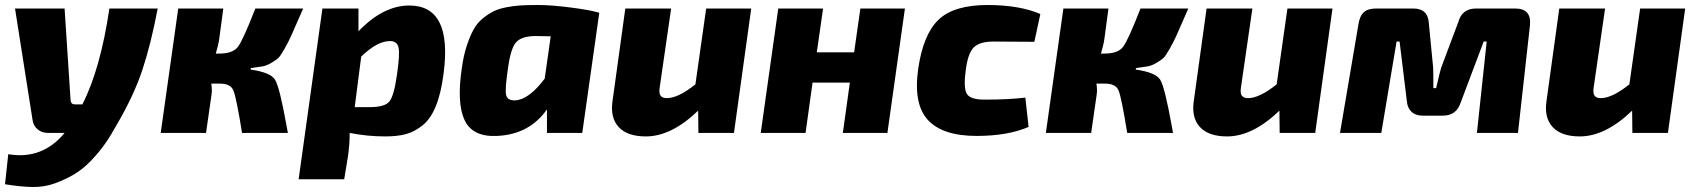

<svg xmlns="http://www.w3.org/2000/svg" viewBox="-27 -531 6777 767"><path d="M410 -497H603Q576 -355 542 -252.5Q508 -150 439 -32Q416 10 392.5 43.5Q369 77 337.5 110Q306 143 271.5 164Q237 185 193.5 201Q150 217 101.5 216Q53 215 -7 205L6 85Q142 108 231 0H165Q140 0 123 -14.5Q106 -29 103 -52L33 -497H231L255 -130Q257 -114 272 -114H302Q374 -254 410 -497Z M975 -259 974 -253Q1053 -242 1071.5 -213Q1090 -184 1118 -27Q1121 -9 1123 0H940Q917 -142 905.5 -169.5Q894 -197 852 -197H817Q821 -171 818 -153L796 0H615L685 -497H865L849 -377Q845 -349 835 -317H850Q903 -317 923.5 -344Q944 -371 993 -497H1184Q1179 -486 1170 -465Q1146 -410 1136 -387.5Q1126 -365 1109.5 -336Q1093 -307 1085 -299.5Q1077 -292 1058 -280.5Q1039 -269 1022.5 -266Q1006 -263 975 -259Z M1405 -497V-406Q1504 -509 1608 -509Q1781 -509 1745 -237Q1735 -159 1714.5 -108Q1694 -57 1662 -31Q1630 -5 1595.5 4.5Q1561 14 1512 14Q1440 14 1370 0Q1370 46 1363 94L1348 185H1166L1261 -497ZM1390 -103H1450Q1510 -103 1528.5 -125.5Q1547 -148 1559 -234Q1571 -316 1565 -341.5Q1559 -367 1531 -367Q1480 -367 1416 -305Z M2299 0H2158V-94Q2088 6 1959 12Q1861 17 1829 -51Q1797 -119 1818 -260Q1825 -310 1837.5 -348Q1850 -386 1864.5 -412.5Q1879 -439 1901 -457Q1923 -475 1944 -485.5Q1965 -496 1996 -502Q2027 -508 2054.5 -509.5Q2082 -511 2122 -511Q2175 -511 2253 -501Q2331 -491 2367 -480ZM2173 -386 2113 -387Q2060 -387 2037 -364.5Q2014 -342 2003 -263Q1990 -177 1994.5 -153Q1999 -129 2031 -130Q2086 -133 2149 -217Z M2974 -497 2905 0H2763L2762 -89Q2655 14 2553 14Q2479 14 2444.5 -23.5Q2410 -61 2420 -128L2471 -497H2654L2608 -179Q2605 -157 2612.5 -148Q2620 -139 2637 -139Q2682 -139 2751 -194L2794 -497Z M3588 -497 3518 0H3340L3368 -201H3219L3191 0H3012L3082 -497H3261L3236 -322H3385L3410 -497Z M4069 -141 4082 -24Q3999 12 3874 12Q3739 12 3680 -51.5Q3621 -115 3641 -256Q3661 -394 3722.5 -452.5Q3784 -511 3918 -511Q4045 -511 4129 -475L4105 -364L3941 -365Q3886 -365 3862.5 -341Q3839 -317 3831 -250Q3821 -177 3836 -155Q3851 -133 3906 -133Q4000 -133 4069 -141Z M4511 -259 4510 -253Q4589 -242 4607.5 -213Q4626 -184 4654 -27Q4657 -9 4659 0H4476Q4453 -142 4441.5 -169.5Q4430 -197 4388 -197H4353Q4357 -171 4354 -153L4332 0H4151L4221 -497H4401L4385 -377Q4381 -349 4371 -317H4386Q4439 -317 4459.5 -344Q4480 -371 4529 -497H4720Q4715 -486 4706 -465Q4682 -410 4672 -387.5Q4662 -365 4645.5 -336Q4629 -307 4621 -299.5Q4613 -292 4594 -280.5Q4575 -269 4558.5 -266Q4542 -263 4511 -259Z M5296 -497 5227 0H5085L5084 -89Q4977 14 4875 14Q4801 14 4766.5 -23.5Q4732 -61 4742 -128L4793 -497H4976L4930 -179Q4927 -157 4934.5 -148Q4942 -139 4959 -139Q5004 -139 5073 -194L5116 -497Z M5869 -497H6026Q6091 -497 6085 -431L6037 0H5873L5912 -365H5900L5808 -121Q5791 -69 5737 -69H5656Q5628 -69 5611.5 -84.5Q5595 -100 5593 -128L5564 -365H5552L5491 0H5326L5399 -430Q5404 -466 5420.5 -481.5Q5437 -497 5470 -497H5619Q5678 -497 5681 -437L5698 -262Q5699 -248 5699 -179H5710Q5726 -248 5730 -260L5799 -444Q5814 -497 5869 -497Z M6705 -497 6636 0H6494L6493 -89Q6386 14 6284 14Q6210 14 6175.5 -23.5Q6141 -61 6151 -128L6202 -497H6385L6339 -179Q6336 -157 6343.5 -148Q6351 -139 6368 -139Q6413 -139 6482 -194L6525 -497Z"/></svg>

Font: Exo 2.0 Extra Bold
Style: Italic
Weight: 800
Italic angle: -8°
Designer: Natanael Gama
Version: Version 1.001;PS 001.001;hotconv 1.0.70;makeotf.lib2.5.58329